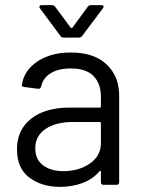

<svg xmlns="http://www.w3.org/2000/svg" viewBox="-20 -718 550 746"><path d="M443 -346V-10Q443 0 433 0H382Q372 0 372 -10V-51Q372 -53 370.5 -54Q369 -55 367 -53Q342 -23 302 -7.5Q262 8 213 8Q142 8 94 -28Q46 -64 46 -138Q46 -213 100.5 -256.5Q155 -300 252 -300H368Q372 -300 372 -304V-342Q372 -393 343.5 -422.5Q315 -452 255 -452Q207 -452 177 -433.5Q147 -415 140 -382Q137 -372 128 -373L74 -380Q63 -382 65 -388Q73 -444 125 -479Q177 -514 255 -514Q345 -514 394 -468Q443 -422 443 -346ZM372 -162V-240Q372 -244 368 -244H263Q197 -244 157 -217Q117 -190 117 -142Q117 -98 147.5 -75.5Q178 -53 227 -53Q286 -53 329 -82.5Q372 -112 372 -162ZM133 -692Q133 -694 135 -696Q137 -698 141 -698H181Q190 -698 194 -692L255 -610Q256 -609 258 -609Q260 -609 261 -610L321 -692Q325 -698 334 -698H374Q380 -698 382 -694.5Q384 -691 380 -686L299 -578Q295 -572 286 -572H228Q219 -572 215 -578L135 -686Q133 -688 133 -692Z"/></svg>

Font: Barlow
Style: Regular
Weight: 400
Designer: Jeremy Tribby
Foundry: Tribby Type
Version: Version 1.408;December 10, 2018;FontCreator 11.5.0.2430 64-b